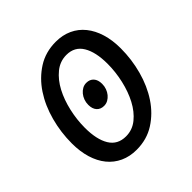

<svg xmlns="http://www.w3.org/2000/svg" viewBox="-174 -792 948 948"><g transform="rotate(-45 300.0 -318.0)"><path d="M254 12Q207 12 169 -5.5Q131 -23 104.5 -55.5Q78 -88 64 -134Q50 -180 50 -237Q50 -314 70 -388Q90 -462 128 -519.5Q166 -577 221.5 -612.5Q277 -648 349 -648Q396 -648 434 -630.5Q472 -613 498.5 -580Q525 -547 539 -501Q553 -455 553 -398Q553 -321 533 -247.5Q513 -174 475 -116.5Q437 -59 381.5 -23.5Q326 12 254 12ZM264 -72Q309 -72 344 -100.5Q379 -129 403 -174.5Q427 -220 440 -277Q453 -334 453 -390Q453 -472 425 -518.5Q397 -565 340 -565Q295 -565 259.5 -536Q224 -507 200 -461.5Q176 -416 163 -359Q150 -302 150 -246Q150 -164 178 -118Q206 -72 264 -72ZM294 -255Q270 -255 256 -270.5Q242 -286 242 -314Q242 -331 247.5 -346Q253 -361 262.5 -372.5Q272 -384 284.5 -391Q297 -398 312 -398Q336 -398 350 -382.5Q364 -367 364 -339Q364 -322 358.5 -307Q353 -292 343.5 -280.5Q334 -269 321.5 -262Q309 -255 294 -255Z"/></g></svg>

Font: Source Code Pro Semibold
Style: Italic
Weight: 600
Italic angle: -11°
Monospace: yes
Designer: Paul D. Hunt, Teo Tuominen
Foundry: Adobe Systems Incorporated
Version: Version 1.050;PS 1.000;hotconv 16.6.51;makeotf.lib2.5.65220